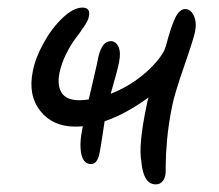

<svg xmlns="http://www.w3.org/2000/svg" viewBox="-20 -502 579 508"><path d="M221.2 -67.9Q200.7 -67.9 195.1 -94.7Q189.5 -121.6 198.2 -163.1Q198.2 -164.1 198.7 -165.5Q199.2 -167 199.2 -168Q192.4 -167 179.2 -167Q119.1 -167 86.4 -208.7Q53.7 -250.5 66.9 -314Q73.7 -349.1 95.5 -388.4Q117.2 -427.7 145.8 -454.8Q174.3 -481.9 198.2 -481.9Q220.7 -481.9 214.8 -457Q213.4 -448.2 202.6 -432.1Q191.9 -416 179.4 -399.7Q167 -383.3 154.5 -358.2Q142.1 -333 137.2 -308.1Q130.9 -276.4 143.1 -256.6Q155.3 -236.8 189.9 -236.8Q199.2 -236.8 214.8 -238.8Q218.3 -254.4 227.8 -294.7Q237.3 -335 240.2 -351.1Q250 -393.1 272.9 -393.1Q286.6 -393.1 293.5 -378.2Q300.3 -363.3 294.9 -336.9Q291.5 -317.9 272.9 -253.9Q319.8 -272 358.9 -304.4Q397.9 -336.9 415 -369.1Q415.5 -371.1 416.7 -374.3Q418 -377.4 418.7 -379.6Q419.4 -381.8 419.9 -383.8Q432.6 -432.1 443.8 -455.1Q455.1 -478 470.2 -478Q484.4 -478 492.7 -460.7Q501 -443.4 496.1 -418Q492.2 -398.9 467 -326.2Q441.9 -253.4 436 -224.1Q425.8 -174.3 422.1 -132.8Q418.5 -91.3 418.5 -67.9Q418.5 -44.4 418 -41Q412.6 -14.2 392.1 -14.2Q359.4 -14.2 354 -74.2Q345.7 -118.7 368.2 -224.1Q369.1 -231 373 -244.1Q312 -199.7 256.8 -181.2Q255.9 -175.3 251 -142.6Q246.1 -109.9 243.2 -96.2Q237.3 -67.9 221.2 -67.9Z"/></svg>

Font: Shantell Sans Irregular
Style: Italic
Weight: 300
Italic angle: -11.31°
Designer: Stephen Nixon, Anya Danilova, Shantell Martin
Foundry: Arrow Type
Version: Version 1.006;[9816181b4]